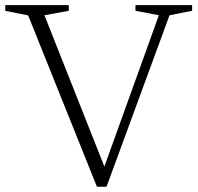

<svg xmlns="http://www.w3.org/2000/svg" viewBox="-24 -702 752 730"><path d="M83 -643.5 -4 -661V-682.5H237.5V-661L145 -644L383 -43H363.5L580 -644L491 -661V-682.5H706.5V-661L620.5 -644L381 8H344.5Z"/></svg>

Font: Newsreader 14pt Light
Style: Regular
Weight: 300
Designer: Hugues Gentile
Foundry: Production Type
Version: Version 1.003